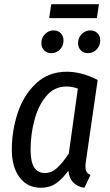

<svg xmlns="http://www.w3.org/2000/svg" viewBox="-20 -878 520 910"><path d="M443 -499 388 -119Q385 -101 385 -88Q385 -73 390 -64Q395 -55 409 -49L380 12Q311 1 304 -69Q275 -29 245 -8.5Q215 12 174 12Q110 12 73 -37Q36 -86 36 -169Q36 -257 63.5 -341.5Q91 -426 150 -482Q209 -538 297 -538Q367 -538 443 -499ZM125 -169Q125 -111 142 -84.5Q159 -58 193 -58Q224 -58 250 -81.5Q276 -105 306 -150L349 -458Q322 -468 295 -468Q238 -468 200 -423.5Q162 -379 143.5 -310Q125 -241 125 -169ZM176 -673Q176 -699 193.5 -716.5Q211 -734 234 -734Q255 -734 268 -720.5Q281 -707 281 -687Q281 -660 264 -643Q247 -626 223 -626Q202 -626 189 -639.5Q176 -653 176 -673ZM350 -673Q350 -699 367.5 -716.5Q385 -734 408 -734Q429 -734 442 -720.5Q455 -707 455 -687Q455 -661 438 -643.5Q421 -626 397 -626Q376 -626 363 -639.5Q350 -653 350 -673ZM439 -792H213L223 -858H449Z"/></svg>

Font: Fira Sans Extra Condensed
Style: Italic
Weight: 400
Width: 3
Italic angle: -8°
Designer: Carrois Corporate & Edenspiekermann AG
Foundry: Carrois Corporate GbR & Edenspiekermann AG
Version: Version 4.203